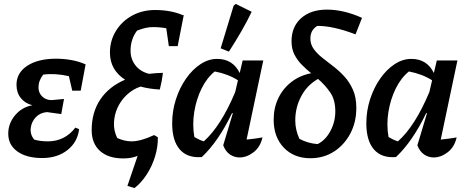

<svg xmlns="http://www.w3.org/2000/svg" viewBox="-20 -795 2387 978"><path d="M195 10Q115 10 68.5 -23.5Q22 -57 22 -114Q22 -166 56.5 -207.5Q91 -249 145 -259Q108 -268 86 -295.5Q64 -323 64 -363Q64 -424 119 -460Q174 -496 266 -496Q305 -496 344 -489Q383 -482 416 -467L391 -333H348L331 -407Q261 -423 200 -415Q176 -384 176 -350Q176 -322 195 -303.5Q214 -285 243 -285L306 -291L292 -214L219 -224Q184 -221 162 -197.5Q140 -174 136.5 -142Q133 -110 154 -84Q184 -75 224 -75Q310 -75 364 -145L383 -137Q375 -71 323.5 -30.5Q272 10 195 10Z M665 163 629 152 681 -1Q650 12 608 12Q532 12 489.5 -26Q447 -64 447 -132Q447 -223 491 -288.5Q535 -354 617 -389Q540 -439 540 -527Q540 -588 570.5 -637.5Q601 -687 653 -715.5Q705 -744 770 -744Q850 -744 911 -718H916L885 -560H840L827 -651Q795 -657 758 -657Q723 -657 678 -639Q645 -595 645 -537Q645 -494 670 -462Q695 -430 739 -419Q773 -423 810 -424Q805 -381 794 -339Q740 -342 696 -354Q657 -341 626.5 -312.5Q596 -284 579 -247Q562 -210 560.5 -169.5Q559 -129 577 -92Q615 -75 650 -75Q697 -75 765 -107L784 -96Q785 -48 770 1.5Q755 51 727.5 93.5Q700 136 665 163Z M1008 5Q935 11 896 -33.5Q857 -78 857 -167Q857 -230 876 -289Q895 -348 927.5 -394.5Q960 -441 1001 -468Q1042 -495 1086 -495Q1166 -495 1201 -423L1216 -487H1321L1236 -84Q1259 -86 1278.5 -89Q1298 -92 1317 -95Q1306 -46 1271.5 -19.5Q1237 7 1200 7Q1174 7 1151.5 -8Q1129 -23 1117 -55L1166 -218L1162 -219Q1093 -75 1008 5ZM970 -97Q982 -90 993.5 -84.5Q1005 -79 1018 -75Q1105 -152 1178 -326L1192 -386Q1142 -418 1074 -431Q1034 -399 1007 -344.5Q980 -290 969.5 -225Q959 -160 970 -97ZM1146 -532 1104 -549 1170 -766 1181 -775 1262 -735Q1238 -685 1208.5 -634Q1179 -583 1146 -532Z M1561 11Q1477 11 1425.5 -43Q1374 -97 1374 -185Q1374 -246 1398 -295.5Q1422 -345 1465 -378Q1508 -411 1565 -422Q1539 -443 1516.5 -466Q1494 -489 1479.5 -517.5Q1465 -546 1465 -585Q1465 -659 1514 -702.5Q1563 -746 1645 -746Q1731 -746 1824 -704L1791 -620Q1675 -664 1596 -663Q1561 -642 1561 -599Q1561 -569 1578 -545.5Q1595 -522 1621.5 -501Q1648 -480 1678 -457Q1708 -434 1734.5 -405Q1761 -376 1778 -337.5Q1795 -299 1795 -245Q1795 -172 1764 -114Q1733 -56 1680.5 -22.5Q1628 11 1561 11ZM1505 -88Q1547 -65 1598 -61Q1638 -81 1663 -127.5Q1688 -174 1688 -228Q1688 -287 1661.5 -325Q1635 -363 1600 -393Q1545 -362 1514.5 -305Q1484 -248 1484 -181Q1484 -134 1505 -88Z M1997 5Q1924 11 1885 -33.5Q1846 -78 1846 -167Q1846 -230 1865 -289Q1884 -348 1916.5 -394.5Q1949 -441 1990 -468Q2031 -495 2075 -495Q2155 -495 2190 -423L2205 -487H2310L2225 -84Q2248 -86 2267.5 -89Q2287 -92 2306 -95Q2295 -46 2260.5 -19.5Q2226 7 2189 7Q2163 7 2140.5 -8Q2118 -23 2106 -55L2155 -218L2151 -219Q2082 -75 1997 5ZM1959 -97Q1971 -90 1982.5 -84.5Q1994 -79 2007 -75Q2094 -152 2167 -326L2181 -386Q2131 -418 2063 -431Q2023 -399 1996 -344.5Q1969 -290 1958.5 -225Q1948 -160 1959 -97Z"/></svg>

Font: Piazzolla SemiBold
Style: Italic
Weight: 600
Italic angle: -11.3°
Designer: Juan Pablo del Peral
Foundry: Huerta Tipografica
Version: Version 1.330